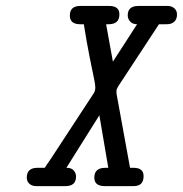

<svg xmlns="http://www.w3.org/2000/svg" viewBox="-20 -631 620 651"><path d="M70.8 -28.8Q70.8 -62 106.9 -62H131.8Q137.7 -71.8 151.9 -91.8L297.9 -314.9Q302.7 -321.8 303.2 -334Q303.2 -343.8 298.6 -365.5Q293.9 -387.2 283.9 -437.5Q273.9 -487.8 264.2 -548.8H252Q216.8 -548.8 216.8 -578.1Q216.8 -610.8 252 -610.8Q252.4 -610.8 252.9 -610.8H350.1Q385.3 -610.8 384.8 -582Q384.8 -548.8 348.1 -548.8H339.8L362.8 -421.9L444.8 -548.8Q429.7 -548.8 421.4 -557.9Q413.1 -566.9 413.1 -579.1Q413.1 -610.8 449.2 -610.8Q449.7 -610.8 450.2 -610.8H548.8Q562 -610.8 571 -603Q580.1 -595.2 580.1 -582Q580.1 -556.2 556.2 -549.8Q551.3 -548.8 541 -548.8H519L379.9 -336.9L375 -326.2V-314L420.9 -62H433.1Q467.3 -62 466.8 -33.2Q466.8 0 433.1 0H335Q299.8 0 299.8 -28.8Q299.8 -62 336.9 -62H347.2L316.9 -240.2L205.1 -62H206.1Q222.2 -62 230 -53Q237.8 -43.9 237.8 -32.2Q237.8 0 202.1 0H102.1Q88.9 0 79.8 -7.8Q70.8 -15.6 70.8 -28.8Z"/></svg>

Font: CMU Typewriter Text
Style: Italic
Weight: 500
Italic angle: -14.04°
Version: Version 0.7.0